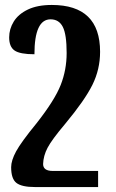

<svg xmlns="http://www.w3.org/2000/svg" viewBox="-20 -522 468 775"><path d="M384 -313Q384 -242 353 -179.5Q322 -117 243 -22Q189 42 172 74.5Q155 107 154 140Q154 168 193 168H376V233H121Q68 233 46.5 216.5Q25 200 25 153Q25 126 45 89Q65 52 128 -25Q201 -118 225 -179Q249 -240 249 -308Q249 -383 233.5 -413.5Q218 -444 184 -444Q119 -444 119 -303Q61 -303 39 -318Q17 -333 17 -371Q17 -405 35.5 -435Q54 -465 92.5 -483.5Q131 -502 189 -502Q384 -502 384 -313Z"/></svg>

Font: Noto Serif Armenian SmBold Cond
Style: Regular
Weight: 600
Width: 3
Designer: Monotype Design team
Foundry: Monotype Imaging Inc.
Version: Version 1.000